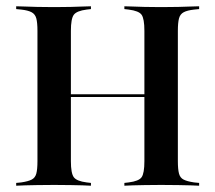

<svg xmlns="http://www.w3.org/2000/svg" viewBox="-20 -591 685 611"><path d="M99.2 -369.4V-492.7Q99.2 -518.5 95.6 -532.3Q91.9 -546 80.6 -552Q69.4 -558.1 47.6 -560.5L31.5 -562.1V-571Q43.5 -571 60.1 -570.2Q76.6 -569.4 98 -569Q119.4 -568.5 142.7 -568.5H152.4H162.1Q185.5 -568.5 205.6 -569Q225.8 -569.4 242.3 -570.2Q258.9 -571 269.4 -571V-562.1L255.6 -560.5Q224.2 -556.5 214.9 -544Q205.6 -531.5 205.6 -492.7V-369.4ZM439.5 -201.6V-492.7Q439.5 -531.5 430.6 -544Q421.8 -556.5 389.5 -560.5L375.8 -562.1V-571Q387.1 -571 403.2 -570.2Q419.4 -569.4 439.9 -569Q460.5 -568.5 483.1 -568.5H492.7H502.4Q526.6 -568.5 547.6 -569Q568.5 -569.4 585.5 -570.2Q602.4 -571 613.7 -571V-562.1L597.6 -560.5Q575.8 -558.1 564.5 -552Q553.2 -546 549.6 -532.3Q546 -518.5 546 -492.7V-201.6ZM142.7 -2.4Q119.4 -2.4 98 -2Q76.6 -1.6 60.1 -1.2Q43.5 -0.8 31.5 0V-8.9L47.6 -10.5Q69.4 -13.7 80.6 -19.4Q91.9 -25 95.6 -38.7Q99.2 -52.4 99.2 -78.2V-369.4H205.6V-78.2Q205.6 -39.5 214.9 -27Q224.2 -14.5 255.6 -10.5L269.4 -8.9V0Q258.9 -0.8 242.3 -1.2Q225.8 -1.6 205.6 -2Q185.5 -2.4 162.1 -2.4H152.4ZM163.7 -282.3V-291.1H482.3V-282.3ZM483.1 -2.4Q460.5 -2.4 439.9 -2Q419.4 -1.6 403.2 -1.2Q387.1 -0.8 375.8 0V-8.9L389.5 -10.5Q421.8 -14.5 430.6 -27Q439.5 -39.5 439.5 -78.2V-201.6H546V-78.2Q546 -52.4 549.6 -38.7Q553.2 -25 564.5 -19.4Q575.8 -13.7 597.6 -10.5L613.7 -8.9V0Q602.4 -0.8 585.5 -1.2Q568.5 -1.6 547.6 -2Q526.6 -2.4 502.4 -2.4H492.7Z"/></svg>

Font: Playfair 144pt SemiCondensed SemiBold
Style: Regular
Weight: 600
Width: 4
Designer: Claus Eggers Sørensen
Foundry: Claus Eggers Sørensen
Version: Version 2.203